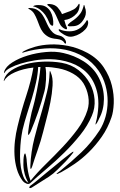

<svg xmlns="http://www.w3.org/2000/svg" viewBox="-22 -970 628 1006"><path d="M497 -348Q496 -345 493.5 -340Q491 -335 488 -329.5Q485 -324 482 -320.5Q479 -317 478 -318Q478 -318 479 -323Q480 -328 481.5 -334Q483 -340 484.5 -345.5Q486 -351 486 -353Q501 -433 486 -491Q471 -549 435.5 -586Q400 -623 348.5 -641Q297 -659 240 -660Q199 -660 159.5 -653.5Q120 -647 87.5 -637Q55 -627 32.5 -615Q10 -603 4 -592Q-3 -580 0 -595Q8 -621 42.5 -643Q77 -665 123 -679Q169 -693 219.5 -697.5Q270 -702 311 -692Q338 -686 365 -675Q392 -664 416.5 -648.5Q441 -633 461.5 -611.5Q482 -590 496 -562Q523 -508 522.5 -450.5Q522 -393 497 -348ZM562 -355Q543 -299 511.5 -254Q480 -209 444 -173.5Q408 -138 370 -112Q332 -86 299 -68Q289 -63 282 -60Q275 -57 275 -59Q273 -60 280.5 -65.5Q288 -71 296 -77Q352 -122 404.5 -172Q457 -222 499 -286Q520 -319 531 -358.5Q542 -398 542 -440Q542 -482 530.5 -523Q519 -564 495 -599Q463 -645 417.5 -672Q372 -699 320 -709.5Q268 -720 213 -716Q158 -712 107 -697Q99 -695 97.5 -694Q96 -693 95 -695Q94 -697 98 -699Q102 -701 105 -703Q127 -715 162 -725Q197 -735 241 -737Q285 -739 335 -729.5Q385 -720 436 -693Q491 -663 521.5 -617Q552 -571 564 -522.5Q576 -474 574 -428.5Q572 -383 562 -355ZM127 -12Q122 -20 114.5 -37.5Q107 -55 103 -79Q101 -91 100.5 -106Q100 -121 101 -134.5Q102 -148 104 -157Q106 -166 110 -166Q111 -166 112.5 -160.5Q114 -155 115.5 -148Q117 -141 117.5 -134.5Q118 -128 118 -125Q120 -99 124.5 -73Q129 -47 138 -23Q173 -66 218 -110Q263 -154 306 -199.5Q349 -245 384.5 -293Q420 -341 436 -392Q447 -427 440.5 -465Q434 -503 415 -534Q396 -564 361 -584Q326 -604 284 -612Q267 -615 250.5 -617Q234 -619 216 -619Q219 -604 219.5 -586.5Q220 -569 219 -552Q218 -535 216 -519.5Q214 -504 211 -492Q197 -438 178 -383.5Q159 -329 138 -279Q136 -276 132.5 -269.5Q129 -263 127 -263Q125 -263 125 -271Q125 -279 126 -282Q127 -294 130 -311.5Q133 -329 136.5 -347Q140 -365 144 -382.5Q148 -400 152 -412Q154 -418 159.5 -441Q165 -464 171 -494Q177 -524 182.5 -557.5Q188 -591 190 -619H178Q176 -580 167 -539Q158 -498 145.5 -456.5Q133 -415 119.5 -373Q106 -331 96 -289Q94 -280 90.5 -258Q87 -236 85 -208.5Q83 -181 83 -150.5Q83 -120 87.5 -92.5Q92 -65 101 -43Q110 -21 127 -12ZM459 -363Q437 -311 398.5 -263Q360 -215 315 -170.5Q270 -126 222.5 -86Q175 -46 136 -10Q128 -3 115.5 -8.5Q103 -14 97 -22Q76 -50 66 -85Q56 -120 54 -157.5Q52 -195 56.5 -233.5Q61 -272 70 -308Q90 -391 115.5 -468.5Q141 -546 153 -616Q99 -610 56.5 -591.5Q14 -573 0 -547Q0 -545 -1.5 -545Q-3 -545 -1 -553Q7 -581 38 -601.5Q69 -622 112 -633.5Q155 -645 204.5 -647Q254 -649 301 -641Q352 -632 389.5 -602.5Q427 -573 448.5 -533.5Q470 -494 473.5 -449Q477 -404 459 -363ZM244 -590Q256 -564 253.5 -522Q251 -480 242 -434.5Q233 -389 221.5 -347Q210 -305 204 -279Q192 -231 175 -183Q158 -135 147 -99Q142 -85 140 -85Q137 -85 137 -90.5Q137 -96 137 -101Q140 -175 158.5 -247Q177 -319 199 -393Q212 -438 224 -487Q236 -536 238 -590Q238 -597 240 -598Q241 -598 242 -595Q243 -592 244 -590ZM363 -175Q364 -174 359 -167Q354 -160 346.5 -151.5Q339 -143 331.5 -134.5Q324 -126 321 -123Q300 -102 278.5 -80.5Q257 -59 234 -44L144 13Q142 14 138.5 15Q135 16 133 15Q131 14 131.5 12Q132 10 133 8Q134 6 136 4Q153 -8 174.5 -26Q196 -44 219 -63Q236 -76 259.5 -96Q283 -116 305.5 -134Q328 -152 344.5 -164.5Q361 -177 363 -175ZM438 -839Q436 -828 424.5 -815.5Q413 -803 397 -793.5Q381 -784 362.5 -779.5Q344 -775 329 -781Q321 -784 312.5 -789Q304 -794 297.5 -799Q291 -804 287.5 -808.5Q284 -813 286 -816Q288 -818 292.5 -815.5Q297 -813 301 -812Q328 -804 354 -806.5Q380 -809 403 -827Q410 -833 418.5 -843Q427 -853 431 -861Q434 -866 435 -865Q440 -860 440 -852Q440 -844 438 -839ZM135 -928Q160 -927 175 -917Q190 -907 200 -892.5Q210 -878 217.5 -860.5Q225 -843 233.5 -827.5Q242 -812 254.5 -800Q267 -788 288 -784Q301 -781 308.5 -774.5Q316 -768 320 -761Q324 -754 324 -748Q324 -742 323 -742Q318 -741 316.5 -744Q315 -747 311 -751.5Q307 -756 299 -760Q291 -764 275 -766Q247 -768 230 -778Q213 -788 202.5 -802Q192 -816 185.5 -833Q179 -850 172.5 -866.5Q166 -883 157.5 -897.5Q149 -912 133 -921Q128 -923 126.5 -926Q125 -929 135 -928ZM226 -946Q226 -949 231.5 -949Q237 -949 238 -949Q266 -947 280.5 -930.5Q295 -914 303 -896Q312 -900 323 -903.5Q334 -907 345 -911.5Q356 -916 365.5 -921.5Q375 -927 381 -935Q384 -938 387.5 -944.5Q391 -951 393 -950Q394 -950 395 -946.5Q396 -943 394 -932Q391 -912 379.5 -899Q368 -886 355 -878.5Q342 -871 330.5 -868Q319 -865 315 -865Q319 -849 322 -841Q325 -833 326.5 -830Q328 -827 328.5 -826Q329 -825 329 -822Q330 -815 322 -817Q300 -826 290.5 -846.5Q281 -867 271 -890Q263 -908 253 -919.5Q243 -931 226 -944ZM152 -938Q159 -942 168.5 -943Q178 -944 189 -943Q208 -942 221.5 -932.5Q235 -923 243 -908.5Q251 -894 254.5 -876.5Q258 -859 257 -843Q257 -841 256 -838Q255 -835 253 -835Q242 -836 235 -854Q228 -872 215 -892Q204 -907 189.5 -918.5Q175 -930 155 -936H153Q150 -936 152 -938ZM342 -832Q334 -833 333 -836.5Q332 -840 337 -844Q344 -852 355 -859Q366 -866 377 -875.5Q388 -885 398 -898Q408 -911 414 -932Q416 -937 416 -940.5Q416 -944 419 -943Q421 -943 423 -931Q428 -920 428 -906Q428 -892 423 -881Q415 -864 406 -854Q397 -844 387 -839Q377 -834 365.5 -833Q354 -832 342 -832Z"/></svg>

Font: Akronim
Style: Regular
Weight: 400
Designer: Grzegorz Klimczewski
Foundry: Fonty.PL
Version: Version 1.002